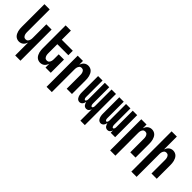

<svg xmlns="http://www.w3.org/2000/svg" viewBox="148 -1862 3203 3203"><g transform="rotate(45 1750.0 -260.0)"><path d="M318 215V-88Q311 -68 300 -50Q289 -32 273 -18.5Q257 -5 237 1.5Q217 8 196 8Q173 8 150.5 -0.5Q128 -9 111.5 -25.5Q95 -42 84.5 -63.5Q74 -85 68 -107.5Q62 -130 60 -153.5Q58 -177 58 -200V-735H182V-200Q182 -188 183 -176.5Q184 -165 187 -154Q190 -143 195 -132.5Q200 -122 208 -113.5Q216 -105 227 -101Q238 -97 250 -97Q262 -97 273 -101Q284 -105 292 -113.5Q300 -122 305 -132.5Q310 -143 313 -154Q316 -165 317 -176.5Q318 -188 318 -200V-520H442V215Z M696 8Q673 8 650.5 -0.5Q628 -9 611.5 -25.5Q595 -42 584.5 -63.5Q574 -85 568 -107.5Q562 -130 560 -153.5Q558 -177 558 -200V-735H682V-520H942V-415H682V-200Q682 -188 683 -176.5Q684 -165 687 -154Q690 -143 695 -132.5Q700 -122 708 -113.5Q716 -105 727 -101Q738 -97 750 -97Q762 -97 773 -101Q784 -105 792 -113.5Q800 -122 805 -132.5Q810 -143 813 -154Q816 -165 817 -176.5Q818 -188 818 -200V-312H942V0H818V-88Q811 -68 800 -50Q789 -32 773 -18.5Q757 -5 737 1.5Q717 8 696 8Z M1058 215V-520H1182V-432Q1189 -452 1200 -470Q1211 -488 1227 -501.5Q1243 -515 1263 -521.5Q1283 -528 1304 -528Q1327 -528 1349.5 -519.5Q1372 -511 1388.5 -494.5Q1405 -478 1415.5 -456.5Q1426 -435 1432 -412.5Q1438 -390 1440 -366.5Q1442 -343 1442 -320V0H1318V-320Q1318 -332 1317 -343.5Q1316 -355 1313 -366Q1310 -377 1305 -387.5Q1300 -398 1292 -406.5Q1284 -415 1273 -419Q1262 -423 1250 -423Q1238 -423 1227 -419Q1216 -415 1208 -406.5Q1200 -398 1195 -387.5Q1190 -377 1187 -366Q1184 -355 1183 -343.5Q1182 -332 1182 -320V215Z M1856 215V-55Q1852 -42 1846 -31Q1840 -20 1830.5 -10.5Q1821 -1 1809 3.5Q1797 8 1784 8Q1768 8 1753 1Q1738 -6 1728.5 -18.5Q1719 -31 1713 -46Q1707 -61 1703 -76Q1700 -61 1694.5 -46Q1689 -31 1679 -18.5Q1669 -6 1655 1Q1641 8 1625 8Q1609 8 1594.5 1Q1580 -6 1570 -18.5Q1560 -31 1554 -46Q1548 -61 1544.5 -76.5Q1541 -92 1540 -107.5Q1539 -123 1539 -139V-520H1644V-139Q1644 -130 1644.5 -121.5Q1645 -113 1647.5 -104.5Q1650 -96 1656 -88.5Q1662 -81 1671 -81Q1680 -81 1685.5 -88.5Q1691 -96 1693.5 -104.5Q1696 -113 1697 -121.5Q1698 -130 1698 -139V-520H1802V-139Q1802 -130 1803 -121.5Q1804 -113 1806.5 -104.5Q1809 -96 1814.5 -88.5Q1820 -81 1829 -81Q1838 -81 1844 -88.5Q1850 -96 1852.5 -104.5Q1855 -113 1855.5 -121.5Q1856 -130 1856 -139V-520H1961V215Z M2125 8Q2109 8 2094.5 1Q2080 -6 2070 -18.5Q2060 -31 2054 -46Q2048 -61 2044.5 -76.5Q2041 -92 2040 -107.5Q2039 -123 2039 -139V-520H2144V-139Q2144 -130 2144.5 -121.5Q2145 -113 2147.5 -104.5Q2150 -96 2156 -88.5Q2162 -81 2171 -81Q2180 -81 2185.5 -88.5Q2191 -96 2193.5 -104.5Q2196 -113 2197 -121.5Q2198 -130 2198 -139V-520H2302V-139Q2302 -130 2303 -121.5Q2304 -113 2306.5 -104.5Q2309 -96 2314.5 -88.5Q2320 -81 2329 -81Q2338 -81 2344 -88.5Q2350 -96 2352.5 -104.5Q2355 -113 2355.5 -121.5Q2356 -130 2356 -139V-520H2461V0H2356V-55Q2352 -42 2346 -31Q2340 -20 2330.5 -10.5Q2321 -1 2309 3.5Q2297 8 2284 8Q2268 8 2253 1Q2238 -6 2228.5 -18.5Q2219 -31 2213 -46Q2207 -61 2203 -76Q2200 -61 2194.5 -46Q2189 -31 2179 -18.5Q2169 -6 2155 1Q2141 8 2125 8Z M2558 215V-520H2682V-432Q2689 -452 2700 -470Q2711 -488 2727 -501.5Q2743 -515 2763 -521.5Q2783 -528 2804 -528Q2827 -528 2849.5 -519.5Q2872 -511 2888.5 -494.5Q2905 -478 2915.5 -456.5Q2926 -435 2932 -412.5Q2938 -390 2940 -366.5Q2942 -343 2942 -320V0H2818V-320Q2818 -332 2817 -343.5Q2816 -355 2813 -366Q2810 -377 2805 -387.5Q2800 -398 2792 -406.5Q2784 -415 2773 -419Q2762 -423 2750 -423Q2738 -423 2727 -419Q2716 -415 2708 -406.5Q2700 -398 2695 -387.5Q2690 -377 2687 -366Q2684 -355 2683 -343.5Q2682 -332 2682 -320V215Z M3058 215V-735H3182V-432Q3189 -452 3200 -470Q3211 -488 3227 -501.5Q3243 -515 3263 -521.5Q3283 -528 3304 -528Q3327 -528 3349.5 -519.5Q3372 -511 3388.5 -494.5Q3405 -478 3415.5 -456.5Q3426 -435 3432 -412.5Q3438 -390 3440 -366.5Q3442 -343 3442 -320V0H3318V-320Q3318 -332 3317 -343.5Q3316 -355 3313 -366Q3310 -377 3305 -387.5Q3300 -398 3292 -406.5Q3284 -415 3273 -419Q3262 -423 3250 -423Q3238 -423 3227 -419Q3216 -415 3208 -406.5Q3200 -398 3195 -387.5Q3190 -377 3187 -366Q3184 -355 3183 -343.5Q3182 -332 3182 -320V215Z"/></g></svg>

Font: Iosevka Extrabold
Style: Regular
Weight: 800
Monospace: yes
Designer: Belleve Invis
Foundry: Belleve Invis
Version: Version 32.5.0; ttfautohint (v1.8.4)